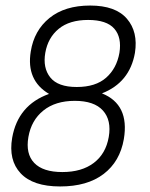

<svg xmlns="http://www.w3.org/2000/svg" viewBox="-20 -663 540 693"><path d="M467 -472Q448 -365 348 -326Q448 -286 427 -161Q413 -80 354 -35Q295 10 197 10Q99 10 54.5 -37.5Q10 -85 24 -166Q45 -284 157 -324Q74 -373 91 -477Q103 -553 158.5 -598Q214 -643 305.5 -643Q397 -643 438 -595.5Q479 -548 467 -472ZM250 -299Q180 -299 136.5 -264Q93 -229 82.5 -168.5Q72 -108 103.5 -75Q135 -42 205 -42Q275 -42 318.5 -75Q362 -108 372.5 -168.5Q383 -229 351.5 -264Q320 -299 250 -299ZM411 -472Q420 -528 392.5 -559.5Q365 -591 298 -591Q231 -591 192 -559Q153 -527 143.5 -472.5Q134 -418 161.5 -383.5Q189 -349 257 -349Q325 -349 363 -382.5Q401 -416 411 -472Z"/></svg>

Font: Lekton
Style: Italic
Weight: 400
Italic angle: -9.3°
Designer: Paolo Mazzetti, Luciano Perondi, Raffaele Flato, Elena Papassissa, Emilio Macchia, Michela Povoleri, Tobias Seemiller, R
Version: Version 3.000